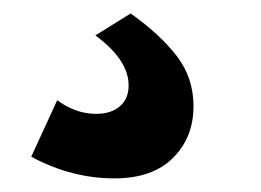

<svg xmlns="http://www.w3.org/2000/svg" viewBox="-20 -52 383 282"><path d="M147.9 210Q85 210 25.9 178.2L64 95.2Q91.3 115.2 121.1 115.2Q143.1 115.2 156 104.2Q168.9 93.3 168.9 73.2Q168.9 36.1 120.1 0L171.9 -32.2Q215.8 -1 240 30.8Q264.2 62.5 264.2 104Q264.2 149.9 234.1 179.9Q204.1 210 147.9 210Z"/></svg>

Font: Raleway-v4020 ExtraBold
Style: Regular
Weight: 800
Designer: Matt McInerney, Pablo Impallari, Rodrigo Fuenzalida
Foundry: Matt McInerney, Pablo Impallari, Rodrigo Fuenzalida
Version: Version 4.020;PS 004.020;hotconv 1.0.88;makeotf.lib2.5.64775